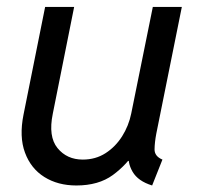

<svg xmlns="http://www.w3.org/2000/svg" viewBox="-20 -538 581 565"><path d="M204.6 7.8Q150.4 7.8 110.6 -17.1Q70.8 -42 53.5 -88.9Q36.1 -135.7 49.3 -201.2L112.8 -517.6H198.2L135.3 -203.1Q121.6 -136.2 149.2 -102.3Q176.8 -68.4 223.6 -68.4Q261.2 -68.4 290.5 -87.2Q319.8 -106 339.4 -137Q358.9 -168 366.2 -204.1L429.7 -517.6H515.1L439.9 -144.5Q435.1 -119.1 434.8 -98.6Q434.6 -78.1 458 -68.4L427.7 7.8Q386.2 -4.9 370.1 -32.7Q354 -60.5 359.9 -88.9L393.6 -64.5H331.5L380.4 -96.7Q354 -53.7 312 -22.9Q270 7.8 204.6 7.8Z"/></svg>

Font: Reddit Sans
Style: Italic
Weight: 400
Italic angle: -11.25°
Designer: Stephen Hutchings
Version: Version 1.013